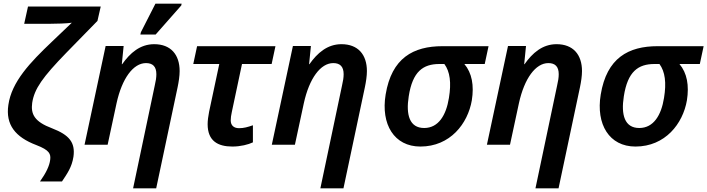

<svg xmlns="http://www.w3.org/2000/svg" viewBox="-20 -796 3890 1056"><path d="M200 202H321C350 158 375 124 384 66C395 -13 360 -54 267 -90C168 -127 149 -169 157 -230C169 -308 214 -371 345 -506L516 -681L534 -760H134L113 -665H247C288 -665 354 -667 375 -671L266 -567C145 -452 44 -346 26 -219C10 -110 64 -42 180 2C253 30 260 51 256 83C252 116 234 154 200 202Z M752 -606H836L977 -766L979 -776H835L755 -619ZM831 -325 712 240H839L957 -317C963 -346 968 -378 968 -405C968 -496 919 -553 828 -553C750 -553 695 -504 652 -443H650L660 -543H561L445 0H572L621 -228C651 -365 713 -449 783 -449C820 -449 840 -430 840 -388C840 -370 837 -350 831 -325Z M1258 10C1303 10 1346 -1 1371 -13V-107C1342 -97 1321 -91 1295 -91C1265 -91 1249 -107 1249 -134C1249 -146 1251 -163 1255 -180L1311 -444H1474L1495 -542H1064L1043 -444H1186L1130 -181C1125 -157 1122 -131 1122 -113C1122 -21 1178 10 1258 10Z M1861 -325 1742 240H1869L1987 -317C1993 -346 1998 -378 1998 -405C1998 -496 1949 -553 1858 -553C1780 -553 1725 -504 1682 -443H1680L1690 -543H1591L1475 0H1602L1651 -228C1681 -365 1743 -449 1813 -449C1850 -449 1870 -430 1870 -388C1870 -370 1867 -350 1861 -325Z M2292 10C2456 10 2553 -116 2575 -244C2588 -326 2576 -394 2534 -444H2646L2667 -542H2414C2253 -542 2134 -477 2101 -276C2074 -112 2148 10 2292 10ZM2313 -92C2232 -92 2212 -165 2228 -266C2249 -403 2307 -444 2397 -444H2424C2455 -402 2463 -341 2449 -257C2434 -163 2392 -92 2313 -92Z M3044 -325 2925 240H3052L3170 -317C3176 -346 3181 -378 3181 -405C3181 -496 3132 -553 3041 -553C2963 -553 2908 -504 2865 -443H2863L2873 -543H2774L2658 0H2785L2834 -228C2864 -365 2926 -449 2996 -449C3033 -449 3053 -430 3053 -388C3053 -370 3050 -350 3044 -325Z M3475 10C3639 10 3736 -116 3758 -244C3771 -326 3759 -394 3717 -444H3829L3850 -542H3597C3436 -542 3317 -477 3284 -276C3257 -112 3331 10 3475 10ZM3496 -92C3415 -92 3395 -165 3411 -266C3432 -403 3490 -444 3580 -444H3607C3638 -402 3646 -341 3632 -257C3617 -163 3575 -92 3496 -92Z"/></svg>

Font: Noto Sans SemiBold
Style: Italic
Weight: 600
Italic angle: -12°
Designer: Monotype Design Team
Foundry: Monotype Imaging Inc.
Version: Version 2.013